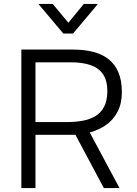

<svg xmlns="http://www.w3.org/2000/svg" viewBox="-20 -960 697 980"><path d="M89 0V-707H351Q409 -707 455 -695.5Q501 -684 534 -658Q567 -632 584.5 -590.5Q602 -549 602 -489Q602 -432 580.5 -390.5Q559 -349 522.5 -323Q486 -297 438 -284L590 0H510L365 -272H161V0ZM161 -337H323Q364 -337 400.5 -343.5Q437 -350 465.5 -366.5Q494 -383 510.5 -413.5Q527 -444 528 -492Q528 -549 505.5 -581.5Q483 -614 441 -628Q399 -642 342 -642H161ZM303 -789 176 -940H249L329 -844L408 -940H480L353 -789Z"/></svg>

Font: Onest Light
Style: Regular
Weight: 300
Designer: Dmitri Voloshin, Andrey Kudryavtsev
Foundry: Dmitri Voloshin, Andrey Kudryavtsev
Version: Version 1.000;gftools[0.9.33]